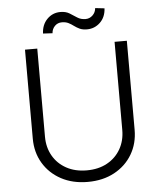

<svg xmlns="http://www.w3.org/2000/svg" viewBox="-61 -970 866 1035"><g transform="rotate(-5 372.0 -453.0)"><path d="M581.3 -727.3H647.7V-245.7Q647.7 -171.5 613.1 -113.1Q578.5 -54.7 516.3 -21.1Q454.2 12.4 372.2 12.4Q290.5 12.4 228.3 -21.1Q166.2 -54.7 131.4 -113.1Q96.6 -171.5 96.6 -245.7V-727.3H163V-250.4Q163 -192.5 188.9 -147.2Q214.8 -101.9 261.9 -76Q308.9 -50.1 372.2 -50.1Q435.7 -50.1 482.6 -76Q529.5 -101.9 555.4 -147.2Q581.3 -192.5 581.3 -250.4ZM252.1 -802.6 201 -805.4Q202.8 -853 232.2 -883Q261.7 -913 304.3 -913Q333.5 -913 353.3 -900.6Q373.2 -888.1 392.2 -875.7Q411.2 -863.3 436.8 -863.3Q458.5 -863.3 474.8 -878.9Q491.1 -894.5 492.9 -917.6L543 -911.9Q540.5 -864.3 510.7 -835.8Q480.8 -807.2 439.6 -807.2Q415.8 -807.2 399.9 -814.6Q383.9 -822.1 370.7 -832Q357.6 -842 342.9 -849.4Q328.1 -856.9 307.2 -856.9Q284.4 -856.9 269 -841.3Q253.6 -825.6 252.1 -802.6Z"/></g></svg>

Font: Inter Zeller Light
Style: Regular
Weight: 300
Designer: Rasmus Andersson; Joe Bland
Foundry: zeller
Version: Version 3.015;git-dec3a8cb1